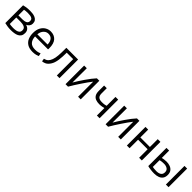

<svg xmlns="http://www.w3.org/2000/svg" viewBox="472 -2150 3780 3780"><g transform="rotate(45 2362.5 -259.5)"><path d="M255 10Q202 10 158 2.5Q114 -5 84 -12V-507Q110 -515 154.5 -522Q199 -529 258 -529Q292 -529 329.5 -524.5Q367 -520 400.5 -505.5Q434 -491 455 -463Q476 -435 476 -388Q476 -351 454.5 -321.5Q433 -292 397 -278Q500 -248 500 -149Q500 -99 480 -68Q460 -37 425.5 -20Q391 -3 347 3.5Q303 10 255 10ZM159 -302H273Q330 -302 365.5 -321Q401 -340 401 -385Q401 -423 380 -440Q359 -457 326.5 -462Q294 -467 258 -467Q227 -467 198 -464Q169 -461 159 -458ZM261 -53Q305 -53 342 -60.5Q379 -68 401.5 -89Q424 -110 424 -150Q424 -203 382.5 -223Q341 -243 279 -243H159V-62Q170 -59 201 -56Q232 -53 261 -53Z M863 11Q772 11 715.5 -24Q659 -59 632.5 -120Q606 -181 606 -259Q606 -350 639 -410Q672 -470 724.5 -500Q777 -530 835 -530Q932 -530 989.5 -467.5Q1047 -405 1047 -275Q1047 -268 1046.5 -258.5Q1046 -249 1045 -241H684Q688 -153 731.5 -104.5Q775 -56 867 -56Q918 -56 950.5 -65.5Q983 -75 997 -82L1010 -19Q996 -11 955.5 0Q915 11 863 11ZM686 -302H971Q970 -378 935 -421.5Q900 -465 836 -465Q792 -465 759 -442Q726 -419 707.5 -382Q689 -345 686 -302Z M1128 9 1118 -53Q1168 -64 1198 -92.5Q1228 -121 1247 -173Q1267 -228 1272.5 -300.5Q1278 -373 1278 -455V-518H1605V0H1531V-455H1351V-434Q1351 -395 1348.5 -347Q1346 -299 1339.5 -250.5Q1333 -202 1319 -160Q1297 -95 1251.5 -47Q1206 1 1128 9Z M1773 0V-518H1847Q1847 -415 1846.5 -314.5Q1846 -214 1846 -119Q1871 -163 1905.5 -216.5Q1940 -270 1978.5 -326Q2017 -382 2055.5 -432Q2094 -482 2128 -518H2196V0H2123V-420Q2093 -383 2055.5 -330Q2018 -277 1978.5 -217.5Q1939 -158 1903.5 -101.5Q1868 -45 1842 0Z M2646 0V-208Q2632 -204 2595 -197Q2558 -190 2520 -190Q2462 -190 2419 -207Q2376 -224 2352.5 -263.5Q2329 -303 2329 -371V-518H2403V-375Q2403 -307 2435 -281Q2467 -255 2525 -255Q2572 -255 2599.5 -260Q2627 -265 2646 -271V-518H2721V0Z M2889 0V-518H2963Q2963 -415 2962.5 -314.5Q2962 -214 2962 -119Q2987 -163 3021.5 -216.5Q3056 -270 3094.5 -326Q3133 -382 3171.5 -432Q3210 -482 3244 -518H3312V0H3239V-420Q3209 -383 3171.5 -330Q3134 -277 3094.5 -217.5Q3055 -158 3019.5 -101.5Q2984 -45 2958 0Z M3481 0V-518H3556V-300H3822V-518H3897V0H3822V-237H3556V0Z M4250 11Q4196 11 4145.5 4Q4095 -3 4065 -12V-518H4140V-313Q4157 -318 4191 -323.5Q4225 -329 4259 -329Q4313 -329 4359 -312Q4405 -295 4433 -258Q4461 -221 4461 -159Q4461 -98 4433 -60.5Q4405 -23 4357.5 -6Q4310 11 4250 11ZM4567 0V-518H4641V0ZM4249 -53Q4310 -53 4347.5 -78Q4385 -103 4385 -159Q4385 -214 4346 -239Q4307 -264 4254 -264Q4225 -264 4194 -261Q4163 -258 4140 -250V-63Q4153 -60 4183.5 -56.5Q4214 -53 4249 -53Z"/></g></svg>

Font: Ubuntu Sans
Style: Regular
Weight: 400
Designer: Dalton Maag Ltd
Foundry: Dalton Maag Ltd
Version: Version 1.006; ttfautohint (v1.8.4.7-5d5b)